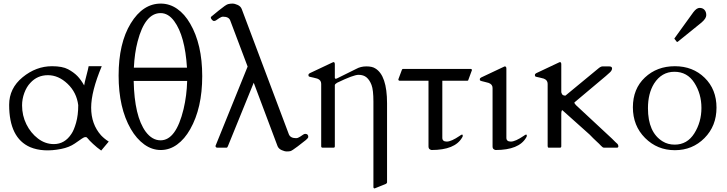

<svg xmlns="http://www.w3.org/2000/svg" viewBox="-20 -823 4050 1070"><path d="M547 -454Q488 -313 488 -223Q488 -131 543 -69Q562 -49 586 -34L544 16Q521 0 498.5 -21Q476 -42 470 -50.5Q464 -59 458 -59Q452 -59 447.5 -57Q443 -55 437 -51Q427 -44 396.5 -23Q366 -2 321 7Q220 27 148 -3Q31 -54 31 -239Q31 -331 106 -392.5Q181 -454 270 -454Q328 -454 359.5 -437Q391 -420 411 -399.5Q431 -379 449 -347Q451 -362 461 -399.5Q471 -437 474 -454ZM103 -236Q103 -179 127 -130.5Q151 -82 191.5 -51Q232 -20 280 -20Q341 -20 378 -77Q392 -97 404 -139Q416 -181 416 -237Q407 -308 356.5 -356Q306 -404 247 -404Q188 -404 149 -361Q128 -339 115.5 -305Q103 -271 103 -236Z M709 -104Q641 -222 641 -402Q641 -582 708.5 -692.5Q776 -803 876 -803Q925 -803 967 -774Q1009 -745 1040 -691Q1107 -576 1107 -398.5Q1107 -221 1040 -103Q1009 -48 967 -17.5Q925 13 876 13Q827 13 784 -18Q741 -49 709 -104ZM875 -41Q961 -41 1003 -215Q1021 -291 1023 -372H725Q729 -175 792 -89Q828 -41 875 -41ZM875 -750Q788 -750 747 -592Q730 -528 726 -446H1022Q1011 -623 951 -705Q918 -750 875 -750Z M1681 -77Q1698 -77 1698 -60Q1698 -54 1685 -43Q1672 -32 1639.5 -7.5Q1607 17 1599 19Q1591 21 1578.5 21Q1566 21 1549.5 13.5Q1533 6 1527 -8L1394 -362L1250 -8Q1249 -7 1247.5 -3.5Q1246 0 1243 0H1192Q1181 0 1181 -10L1360 -452L1263 -709Q1255 -730 1223 -730Q1214 -730 1202 -722L1183 -709Q1177 -706 1172 -706Q1167 -706 1161 -713Q1155 -720 1155 -724Q1155 -728 1156.5 -729.5Q1158 -731 1198.5 -764Q1239 -797 1251 -800Q1263 -803 1275.5 -803Q1288 -803 1304.5 -795.5Q1321 -788 1327 -773L1590 -74Q1599 -53 1630 -53Q1640 -53 1652 -61L1670 -73Q1676 -77 1681 -77Z M1831 -474Q1837 -477 1838 -477Q1846 -477 1846 -465V-389Q1848 -384 1850 -384Q1853 -384 1854 -384.5Q1855 -385 1858 -386L1965 -439Q1990 -453 2022 -453Q2054 -453 2071 -442Q2137 -403 2137 -247V194Q2137 198 2130 202L2068 227Q2061 227 2061 219V-257Q2061 -322 2050.5 -349.5Q2040 -377 2023 -391.5Q2006 -406 1978 -406Q1950 -406 1859 -362Q1847 -355 1846 -349V-8Q1846 0 1839 0H1778Q1770 0 1770 -8V-356Q1770 -377 1748 -385Q1738 -388 1726.5 -390.5Q1715 -393 1708.5 -394.5Q1702 -396 1700.5 -398Q1699 -400 1699 -405.5Q1699 -411 1706 -415Z M2542 -66Q2551 -73 2555 -73Q2559 -73 2559 -66Q2559 -62 2555 -56Q2515 13 2385 13Q2381 13 2374.5 8.5Q2368 4 2368 -7V-373H2208Q2200 -373 2200 -381L2219 -432Q2221 -439 2227 -439H2602Q2610 -439 2610 -432L2589 -375Q2588 -373 2583 -373H2445V-55Q2445 -34 2470 -34Q2495 -34 2542 -66Z M2899 -66Q2908 -73 2912 -73Q2916 -73 2916 -66Q2916 -62 2912 -56Q2872 13 2742 13Q2738 13 2731.5 8.5Q2725 4 2725 -7V-333Q2725 -353 2703 -361Q2693 -364 2682 -366.5Q2671 -369 2664 -371Q2657 -373 2655.5 -374.5Q2654 -376 2654 -381.5Q2654 -387 2661 -391L2786 -450Q2792 -453 2793 -453Q2802 -453 2802 -441V-55Q2802 -34 2827 -34Q2852 -34 2899 -66Z M3114 -209Q3108 -209 3108 -186V-8Q3108 -1 3102 0H3037Q3032 -1 3032 -9V-356Q3032 -377 3010 -385Q3000 -388 2988.5 -390.5Q2977 -393 2970.5 -394.5Q2964 -396 2962.5 -398Q2961 -400 2961 -405.5Q2961 -411 2968 -415L3093 -474Q3099 -477 3100 -477Q3108 -477 3108 -465V-309Q3112 -295 3118.5 -292.5Q3125 -290 3131 -290L3314 -441Q3328 -453 3338 -453H3374Q3391 -453 3391 -442Q3391 -431 3379.5 -420Q3368 -409 3356 -399L3181 -252Q3181 -246 3190 -237L3391 -50Q3402 -38 3409 -32Q3416 -26 3421 -21Q3426 -16 3426 -8Q3426 0 3418 0H3346Q3339 0 3329.5 -10.5Q3320 -21 3304 -35.5Q3288 -50 3266 -73L3115 -208Q3115 -209 3115 -209Z M3741 14Q3643 14 3575 -54Q3507 -122 3507 -225Q3507 -328 3574 -391Q3641 -454 3741 -454Q3841 -454 3907 -389.5Q3973 -325 3973 -223Q3973 -121 3906 -53.5Q3839 14 3741 14ZM3625 -357Q3591 -302 3591 -220Q3591 -85 3673 -35Q3702 -17 3740 -17Q3810 -17 3849.5 -80Q3889 -143 3889 -221.5Q3889 -300 3849.5 -361.5Q3810 -423 3738.5 -423Q3667 -423 3625 -357ZM3740 -605Q3738 -607 3738 -608Q3738 -609 3740 -611L3844 -755Q3862 -779 3879 -779Q3896 -779 3906 -768Q3916 -757 3916 -738.5Q3916 -720 3889 -697L3758 -591Q3755 -589 3753.5 -589Q3752 -589 3751 -591Z"/></svg>

Font: Cardo
Style: Regular
Weight: 400
Designer: David J. Perry
Foundry: David J. Perry
Version: Version 1.0451